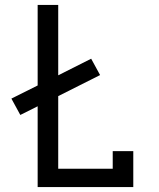

<svg xmlns="http://www.w3.org/2000/svg" viewBox="-20 -755 640 775"><path d="M132 0V-326L62 -291L26 -357L132 -410V-735H215V-451L348 -518L384 -452L215 -367V-74H435V-145H518V0Z"/></svg>

Font: Nova
Style: Regular
Weight: 400
Monospace: yes
Designer: Belleve Invis
Foundry: Belleve Invis
Version: Version 24.1.4; ttfautohint (v1.8.4)